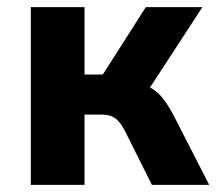

<svg xmlns="http://www.w3.org/2000/svg" viewBox="-20 -516 604 536"><path d="M66 0V-496H216V-308H267L387 -496H545L380 -243L358 -284Q385 -280 403 -269.5Q421 -259 435 -241Q449 -223 463 -197L564 0H404L331 -146Q322 -164 313 -175Q304 -186 292.5 -191Q281 -196 264 -196H216V0Z"/></svg>

Font: Nunito Sans 10pt SemiCondensed ExtraBold
Style: Regular
Weight: 800
Width: 4
Designer: Vernon Adams
Foundry: Vernon Adams
Version: Version 3.101;gftools[0.9.27]